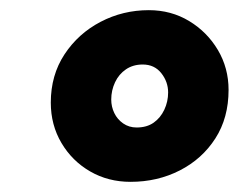

<svg xmlns="http://www.w3.org/2000/svg" viewBox="-20 -733 470 378"><path d="M237 -375Q193 -375 157.5 -395.5Q122 -416 101 -451.5Q80 -487 80 -531Q80 -585 107 -626Q134 -667 178 -690Q222 -713 273 -713Q317 -713 352.5 -691.5Q388 -670 409 -634.5Q430 -599 430 -556Q430 -501 404 -460.5Q378 -420 334 -397.5Q290 -375 237 -375ZM249 -482Q269 -482 282.5 -491.5Q296 -501 303.5 -517Q311 -533 311 -551Q311 -572 297.5 -589Q284 -606 261 -606Q242 -606 228 -596.5Q214 -587 206.5 -571Q199 -555 199 -537Q199 -523 205 -510.5Q211 -498 222.5 -490Q234 -482 249 -482Z"/></svg>

Font: MuseoModerno Thin Black
Style: Italic
Weight: 900
Italic angle: -9°
Version: Version 1.003